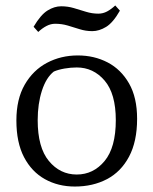

<svg xmlns="http://www.w3.org/2000/svg" viewBox="-20 -671 562 703"><path d="M254 12Q193 12 144.5 -15Q96 -42 68 -95.5Q40 -149 40 -230Q40 -308 70.5 -361Q101 -414 152 -441Q203 -468 265 -468Q325 -468 374 -442.5Q423 -417 452.5 -365.5Q482 -314 482 -236Q482 -153 452.5 -97.5Q423 -42 371.5 -15Q320 12 254 12ZM261 -32Q322 -32 363 -81.5Q404 -131 404 -231Q404 -328 363 -376Q322 -424 261 -424Q239 -424 216 -420Q193 -416 177 -409Q149 -387 133.5 -339Q118 -291 118 -231Q118 -131 159 -81.5Q200 -32 261 -32ZM120 -554 103 -573Q129 -617 154 -632.5Q179 -648 204 -648Q228 -648 250 -641.5Q272 -635 294.5 -628Q317 -621 340 -621Q357 -621 372 -629Q387 -637 402 -651L419 -632Q394 -588 368.5 -572.5Q343 -557 318 -557Q294 -557 272 -564Q250 -571 228 -577.5Q206 -584 182 -584Q166 -584 150.5 -576Q135 -568 120 -554Z"/></svg>

Font: Mate
Style: Regular
Weight: 400
Designer: Eduardo Rodriguez Tunni
Foundry: Eduardo Rodriguez Tunni
Version: Version 1.003; ttfautohint (v1.8.4.7-5d5b);gftools[0.9.24]